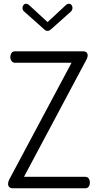

<svg xmlns="http://www.w3.org/2000/svg" viewBox="-20 -1005 522 1025"><path d="M47 0Q36 0 29.5 -6.5Q23 -13 23 -23Q23 -34 29 -46L362 -670H60Q48 -670 41.5 -679.5Q35 -689 35 -701Q35 -712 41 -721.5Q47 -731 60 -731H423Q436 -731 442 -725Q448 -719 448 -710Q448 -698 440 -684L108 -61H435Q448 -61 454 -51.5Q460 -42 460 -31Q460 -19 454 -9.5Q448 0 435 0ZM234 -840Q223 -840 214 -850L113 -940Q106 -945 103 -950.5Q100 -956 100 -963Q100 -971 105.5 -978Q111 -985 119 -985Q127 -985 134 -979L234 -887L333 -979Q340 -985 348 -985Q357 -985 362 -978Q367 -971 367 -963Q367 -956 364 -950.5Q361 -945 355 -940L254 -850Q243 -840 234 -840Z"/></svg>

Font: Dosis
Style: Regular
Weight: 400
Designer: EdgarTolentino, PabloImpallari, IginoMarini
Foundry: EdgarTolentino, PabloImpallari, IginoMarini
Version: Version 3.001; ttfautohint (v1.8.2)